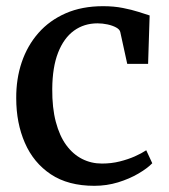

<svg xmlns="http://www.w3.org/2000/svg" viewBox="-20 -590 546 621"><path d="M285 11Q200.5 11 144.5 -26.2Q88.5 -63.5 60.5 -127.8Q32.5 -192 32.5 -272Q32 -334.5 50.2 -388.5Q68.5 -442.5 104.2 -483.2Q140 -524 192.5 -547Q245 -570 313.5 -570Q348.5 -570 377.5 -564.2Q406.5 -558.5 428.2 -551.5Q450 -544.5 464 -540L459 -383.5H391.5L369 -486.5Q367 -495 355.5 -501.2Q344 -507.5 327.8 -511Q311.5 -514.5 295.5 -514.5Q252 -514.5 219.2 -490.8Q186.5 -467 168 -420Q149.5 -373 149 -302.5Q148.5 -241.5 160.5 -196Q172.5 -150.5 194.2 -120.8Q216 -91 245.5 -76Q275 -61 309.5 -61Q340.5 -61 367.2 -67.8Q394 -74.5 416 -84.2Q438 -94 453 -104L472.5 -62Q456.5 -45.5 427.5 -28.5Q398.5 -11.5 361.8 -0.2Q325 11 285 11Z"/></svg>

Font: Merriweather Light 18pt Medium
Style: Regular
Weight: 500
Version: Version 2.100